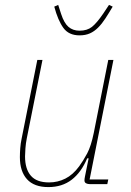

<svg xmlns="http://www.w3.org/2000/svg" viewBox="-20 -750 535 782"><path d="M153 -506 89 -186Q85 -166 83.5 -145Q82 -124 82 -113Q82 -62 105.5 -34.5Q129 -7 180 -7Q215 -7 246 -22.5Q277 -38 302 -72Q319 -95 335 -125Q351 -155 362 -209L421 -506H442L345 -19H421L417 0H347Q337 0 330.5 -3.5Q324 -7 324 -15Q324 -21 326 -31L341 -105H335Q311 -48 272 -18Q233 12 177 12Q119 12 90 -20Q61 -52 61 -110Q61 -127 62.5 -146.5Q64 -166 68 -185L132 -506ZM304 -606Q260 -606 238 -636.5Q216 -667 201 -723L217 -730L229 -693Q241 -656 259 -640.5Q277 -625 304 -625Q335 -625 354.5 -640.5Q374 -656 400 -694L424 -730L439 -723Q423 -696 409 -674.5Q395 -653 379.5 -637.5Q364 -622 346 -614Q328 -606 304 -606Z"/></svg>

Font: IBM Plex Sans Cond Thin
Style: Italic
Weight: 100
Width: 3
Italic angle: -11°
Designer: Mike Abbink, Paul van der Laan, Pieter van Rosmalen
Foundry: Bold Monday
Version: Version 1.3